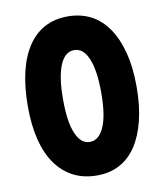

<svg xmlns="http://www.w3.org/2000/svg" viewBox="-81 -766 727 851"><g transform="rotate(-10 282.5 -340.5)"><path d="M288 18Q229 18 182.5 -5.5Q136 -29 103.5 -74.5Q71 -120 54.5 -185.5Q38 -251 38 -336Q38 -423 54 -490.5Q70 -558 101 -604.5Q132 -651 177 -675Q222 -699 280 -699Q339 -699 385 -675Q431 -651 462.5 -604.5Q494 -558 511 -492Q528 -426 528 -340Q528 -254 511.5 -187.5Q495 -121 464.5 -75Q434 -29 389.5 -5.5Q345 18 288 18ZM282 -134Q303 -134 319 -147.5Q335 -161 346.5 -187.5Q358 -214 363.5 -252Q369 -290 369 -340Q369 -390 363.5 -428Q358 -466 347 -493Q336 -520 320 -533.5Q304 -547 283 -547Q262 -547 246 -533.5Q230 -520 219 -493Q208 -466 202.5 -428Q197 -390 197 -340Q197 -290 202.5 -251.5Q208 -213 219 -187Q230 -161 245.5 -147.5Q261 -134 282 -134Z"/></g></svg>

Font: Fredoka Condensed SemiBold
Style: Regular
Weight: 600
Width: 3
Designer: Ben Nathan
Foundry: Milena B. Brandão, Ben Nathan
Version: Version 2.001